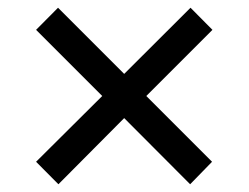

<svg xmlns="http://www.w3.org/2000/svg" viewBox="-20 -561 642 496"><path d="M130.9 -85 300.8 -255.9 471.2 -85 527.8 -143.1 357.9 -313 528.8 -483.9 472.2 -541 300.8 -370.1 129.9 -541 73.2 -483.9 244.1 -313 73.2 -143.1Z"/></svg>

Font: Hack
Style: Oblique
Weight: 400
Italic angle: -12°
Monospace: yes
Designer: Christopher Simpkins
Foundry: Christopher Simpkins
Version: Version 2.010